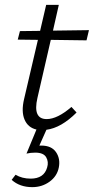

<svg xmlns="http://www.w3.org/2000/svg" viewBox="-20 -528 386 790"><path d="M189 -364 134 -125Q114 -38 172 -38Q216 -38 274 -88L295 -65Q232 -2 171 6L142 71H150Q192 71 210.5 98Q229 125 222 161Q215 197 184 219.5Q153 242 113 242Q61 242 28 212L44 191Q71 207 106 207Q161 207 174 161Q181 138 170 119Q159 100 125 100Q106 100 89 104L130 5Q95 -3 81 -36Q67 -69 79 -120L136 -364L53 -365L62 -400L145 -401L170 -508H222L198 -402L346 -404L336 -362Z"/></svg>

Font: EauTestText Semilight
Style: Italic
Weight: 300
Italic angle: -12°
Designer: Christian Thalmann (Catharsis Fonts)
Version: Version 0.001;PS 000.001;hotconv 1.0.88;makeotf.lib2.5.64775